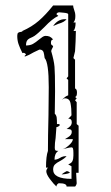

<svg xmlns="http://www.w3.org/2000/svg" viewBox="-20 -671 406 701"><path d="M267 -40H258L260 -2Q260 1 257.5 5.5Q255 10 254 10H223Q224 -2 195 -2Q193 -2 189.5 1.5Q186 5 186 10Q175 0 162 -17.5Q149 -35 149 -46Q149 -49 151 -53Q153 -57 155 -59H148Q148 -101 155 -120Q155 -170 157 -250L158 -353Q158 -443 143 -459Q142 -463 141 -472Q140 -481 136 -485.5Q132 -490 124 -490Q123 -490 103 -480Q84 -469 75 -466L72 -465L69 -466L75 -472Q74 -474 71.5 -476Q69 -478 66 -478Q63 -478 62 -477Q52 -497 47.5 -510.5Q43 -524 43 -540Q43 -549 46.5 -551.5Q50 -554 56 -554.5Q62 -555 62 -558Q96 -573 121.5 -595Q147 -617 174 -651H247Q247 -645 251 -634Q255 -623 255 -616V-610Q255 -596 248 -589H256Q256 -566 248 -558H257Q257 -543 256 -520.5Q255 -498 254 -484Q253 -479 251 -471.5Q249 -464 248 -459Q249 -458 251 -456Q253 -454 254 -453V-348Q261 -346 261 -333Q261 -318 254 -317L260 -312L254 -305L260 -298V-218L267 -212ZM248 -113Q248 -124 246.5 -128.5Q245 -133 241 -133Q235 -133 222 -129.5Q209 -126 205 -126Q215 -126 230.5 -139.5Q246 -153 246 -163H217Q220 -165 227 -169Q234 -173 238 -178Q242 -183 242 -189Q242 -196 238 -198Q234 -200 223 -200Q233 -206 237.5 -211.5Q242 -217 242 -225Q242 -238 229 -238Q232 -240 235.5 -243.5Q239 -247 241 -250Q241 -276 237.5 -294Q234 -312 217 -312Q212 -312 206 -306Q217 -319 229 -323V-379L223 -385L229 -392V-619Q229 -623 213 -624.5Q197 -626 197 -626Q188 -626 186 -619L193 -613Q171 -603 142 -572Q119 -549 106 -540Q100 -536 91.5 -532.5Q83 -529 79 -523Q75 -517 75 -505Q90 -505 100 -510.5Q110 -516 123 -527Q129 -532 135 -536Q141 -540 146 -540Q155 -540 161 -537.5Q167 -535 174 -527Q169 -526 167.5 -523Q166 -520 166 -514Q166 -509 168.5 -507Q171 -505 174 -503Q174 -500 170.5 -494Q167 -488 167 -484Q177 -450 179 -427.5Q181 -405 181 -338L180 -256Q186 -250 187 -241.5Q188 -233 188 -218H197L198 -213Q197 -212 193.5 -209.5Q190 -207 186 -207Q186 -203 183 -167Q180 -149 180 -132Q180 -125 182 -122.5Q184 -120 193 -120Q179 -111 179 -88Q188 -88 198 -94Q199 -95 205.5 -98Q212 -101 223 -101Q217 -93 199 -83Q187 -77 180.5 -70.5Q174 -64 174 -52Q174 -18 241 -18V-64L229 -71Q241 -75 244.5 -83Q248 -91 248 -103ZM193 -584 174 -576Q191 -601 217 -601H223Q215 -590 193 -584ZM205 -305Q205 -305 205 -305.5Q205 -306 206 -306Q205 -306 205 -305.5Q205 -305 205 -305ZM225 -46Q227 -46 231 -44Q235 -42 235 -40Q228 -37 218.5 -35.5Q209 -34 205 -34Q208 -37 213.5 -40.5Q219 -44 223 -46Z"/></svg>

Font: Cabin Sketch
Style: Regular
Weight: 400
Version: Version 1.100